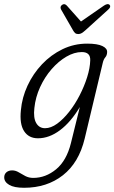

<svg xmlns="http://www.w3.org/2000/svg" viewBox="-76 -664 555 933"><path d="M335.5 9.5Q307.5 126.5 229.8 187.5Q152 248.5 41 248.5Q-7.5 248.5 -31.5 234.2Q-55.5 220 -55.5 198Q-55.5 182.5 -44.8 173.2Q-34 164 -17 164Q-0.5 164 14.8 173.2Q30 182.5 47.2 191.5Q64.5 200.5 85.5 200.5Q146 200.5 196.8 158.5Q247.5 116.5 268.5 32L312 -144Q268 -70.5 215.5 -31.2Q163 8 108.5 8Q63.5 8 41 -26.8Q18.5 -61.5 25.5 -128.5Q31 -190 57.8 -247.8Q84.5 -305.5 128.2 -351.8Q172 -398 228 -425Q284 -452 347.5 -452Q397.5 -452 421.8 -440.2Q446 -428.5 444.5 -410Q444 -395 435.8 -385.5Q427.5 -376 423.5 -359ZM91 -139Q85.5 -91 100 -66Q114.5 -41 143 -41Q171.5 -41 201.8 -63Q232 -85 260.2 -121Q288.5 -157 311 -200.8Q333.5 -244.5 347.5 -289Q361.5 -333.5 362.5 -371Q364 -411 321.5 -411Q285 -411 246.8 -388.8Q208.5 -366.5 175 -328.2Q141.5 -290 119 -241Q96.5 -192 91 -139ZM338.5 -516.5Q329 -508 321.2 -503.2Q313.5 -498.5 304.5 -498.5Q295 -498.5 289.5 -503Q284 -507.5 279 -516.5L221 -617.5Q213.5 -632 226 -640.5Q237.5 -648.5 248.5 -637L317.5 -559.5L429.5 -637Q448 -649 456.5 -640.5Q465 -631 450 -617.5Z"/></svg>

Font: Fraunces 72pt SuperSoft Light
Style: Italic
Weight: 300
Italic angle: -16°
Version: Version 1.000;[b76b70a41]